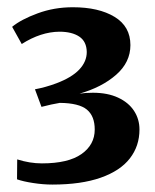

<svg xmlns="http://www.w3.org/2000/svg" viewBox="-20 -923 429 530"><path d="M27 -428 27.5 -483Q62.5 -472 95.5 -472Q168.5 -472 205 -497.8Q241.5 -523.5 241.5 -565.5Q241.5 -602.5 219.8 -620.5Q198 -638.5 145 -639Q123.5 -635.5 94.5 -628L76.5 -676.5Q106 -682 135.5 -693Q178 -709 198.8 -731Q219.5 -753 219.5 -779.5Q219 -808.5 198.8 -822Q178.5 -835.5 144 -835.5Q92.5 -835 40 -801.5L13.5 -849Q38.5 -869.5 84 -886.2Q129.5 -903 181 -903Q252.5 -903 296.2 -876.5Q340 -850 340 -798.5Q340 -751 300.5 -716.5Q261 -682 199.5 -664.5Q215.5 -667 236.5 -667Q277 -667 306 -653.5Q335 -640 350 -617Q365 -594 365 -565.5Q365 -520 338.5 -485.8Q312 -451.5 258 -432.5Q204 -413.5 124.5 -413.5Q99 -413.5 71.5 -417.8Q44 -422 27 -428Z"/></svg>

Font: Merriweather Text
Style: Bold
Weight: 700
Designer: Eben Sorkin
Foundry: Eben Sorkin
Version: Version 2.100